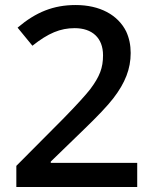

<svg xmlns="http://www.w3.org/2000/svg" viewBox="-20 -879 612 764"><path d="M45 -135H526V-231H182V-236L312 -362C368 -416 408 -458 431 -488C478 -549 500 -605 500 -668C500 -700 494 -728 482 -754C449 -820 377 -859 281 -859C193 -859 123 -831 50 -769L109 -697C172 -747 220 -767 277 -767C347 -767 390 -728 390 -659C390 -609 377 -575 339 -524C321 -501 285 -461 230 -405L45 -219Z"/></svg>

Font: Noto Naskh Arabic UI Medium
Style: Regular
Weight: 500
Designer: Monotype Design Team, David Williams, Mohamad Dakak and Nizar Qandah
Foundry: Monotype Imaging Inc.
Version: Version 2.014